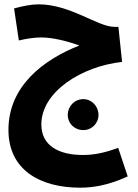

<svg xmlns="http://www.w3.org/2000/svg" viewBox="-20 -596 639 887"><path d="M350 271C406 271 476 262 570 219L526 87C458 112 410 120 363 120C250 120 171 76 171 -21C171 -173 359 -290 544 -310L527 -472H508C431 -472 306 -576 158 -576C124 -576 85 -568 45 -557L67 -409C100 -417 139 -423 169 -423C227 -423 292 -405 347 -386C177 -319 19 -196 19 4C19 189 165 271 350 271ZM365 5C404 5 435 -26 435 -65C435 -105 404 -138 365 -138C324 -138 293 -105 293 -65C293 -26 324 5 365 5Z"/></svg>

Font: Noto Sans Arabic UI XCn XBd
Style: Regular
Weight: 800
Width: 2
Designer: Monotype Design Team, Nadine Chahine and Nizar Qandah
Foundry: Monotype Imaging Inc.
Version: Version 2.010